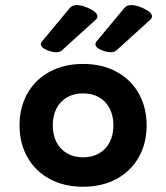

<svg xmlns="http://www.w3.org/2000/svg" viewBox="-20 -708 640 739"><path d="M355 -645Q355 -637.7 348.1 -631.8L218.8 -514.6Q210 -506.8 195.8 -506.8Q182.1 -506.8 163.1 -514.2Q150.4 -519 143.8 -525.1Q137.2 -531.2 137.2 -538.1Q137.2 -543 141.1 -547.9L249 -677.7Q258.3 -688.5 276.4 -688.5Q293.9 -688.5 320.3 -676.8Q355 -661.1 355 -645ZM564.9 -645Q564.9 -637.7 558.1 -631.8L428.7 -514.6Q419.9 -506.8 405.8 -506.8Q392.1 -506.8 373 -514.2Q360.4 -519 353.8 -525.1Q347.2 -531.2 347.2 -538.1Q347.2 -543 351.1 -547.9L459 -677.7Q468.3 -688.5 486.3 -688.5Q503.9 -688.5 530.3 -676.8Q564.9 -661.1 564.9 -645ZM544.4 -225.6Q544.4 -157.2 514.4 -103.5Q484.4 -49.8 429 -19.5Q373.5 10.7 299.8 10.7Q226.1 10.7 170.7 -19.5Q115.2 -49.8 85.2 -103.5Q55.2 -157.2 55.2 -225.6Q55.2 -293.9 85.2 -347.7Q115.2 -401.4 170.7 -431.6Q226.1 -461.9 299.8 -461.9Q373.5 -461.9 429 -431.6Q484.4 -401.4 514.4 -347.7Q544.4 -293.9 544.4 -225.6ZM183.1 -225.6Q183.1 -188.5 197.5 -160.6Q211.9 -132.8 238.3 -117.7Q264.6 -102.5 299.8 -102.5Q335 -102.5 361.3 -117.7Q387.7 -132.8 402.1 -160.6Q416.5 -188.5 416.5 -225.6Q416.5 -262.7 402.1 -290.5Q387.7 -318.4 361.3 -333.5Q335 -348.6 299.8 -348.6Q264.6 -348.6 238.3 -333.5Q211.9 -318.4 197.5 -290.5Q183.1 -262.7 183.1 -225.6Z"/></svg>

Font: Courier Prime Sans
Style: Bold
Weight: 700
Designer: Alan Dague-Greene
Foundry: Quote-Unquote Apps
Version: Version 3.020